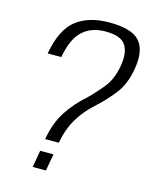

<svg xmlns="http://www.w3.org/2000/svg" viewBox="-105 -750 652 822"><g transform="rotate(15 221.0 -339.0)"><path d="M140.5 -126.5H201Q212 -188 240 -235.2Q268 -282.5 311 -320.5Q347.5 -353 385 -399.5Q422.5 -446 434 -521Q447 -601.5 412 -640.8Q377 -680 278 -680Q187 -680 131.5 -637Q76 -594 56 -483.5H116.5Q131 -566 169.8 -602.2Q208.5 -638.5 271.5 -638.5Q341 -638.5 361.8 -605Q382.5 -571.5 372 -512Q361.5 -451.5 330.2 -413.2Q299 -375 267.5 -344.5Q220.5 -303.5 187 -252.2Q153.5 -201 140.5 -126.5ZM133 -72.5 120 2.5H178.5L192 -72.5Z"/></g></svg>

Font: Anybody UltraCondensed Thin Light
Style: Italic
Weight: 300
Italic angle: -10°
Version: Version 1.111